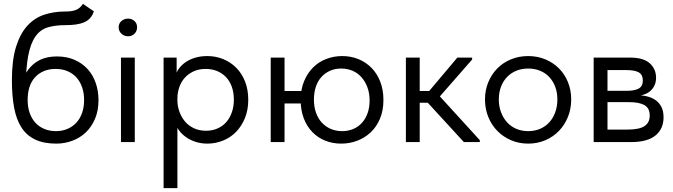

<svg xmlns="http://www.w3.org/2000/svg" viewBox="-20 -740 3507 1000"><path d="M273 8Q317 8 357 -7Q397 -22 427 -50.5Q457 -79 475 -121.5Q493 -164 493 -218Q493 -266 478.5 -308Q464 -350 436 -380.5Q408 -411 368 -428.5Q328 -446 277 -446Q242 -446 213 -437.5Q184 -429 160 -410.5Q136 -392 117.5 -363Q99 -334 87 -294L114 -272Q114 -381 126.5 -447.5Q139 -514 164.5 -550Q190 -586 229 -597.5Q268 -609 320 -609Q351 -609 375.5 -612.5Q400 -616 418.5 -624Q437 -632 449.5 -646Q462 -660 469 -681L412 -720Q404 -708 395.5 -700.5Q387 -693 376 -688.5Q365 -684 351 -682Q337 -680 318 -680Q261 -680 210.5 -663.5Q160 -647 122.5 -606Q85 -565 63.5 -496Q42 -427 42 -322Q42 -241 53.5 -179.5Q65 -118 91.5 -76.5Q118 -35 162.5 -13.5Q207 8 273 8ZM271 -57Q239 -57 212 -68Q185 -79 165.5 -99.5Q146 -120 135 -150.5Q124 -181 124 -220Q124 -257 133.5 -286.5Q143 -316 162 -337Q181 -358 208 -369.5Q235 -381 269 -381Q305 -381 332.5 -369Q360 -357 379 -335.5Q398 -314 408 -284.5Q418 -255 418 -219Q418 -182 407.5 -152Q397 -122 377.5 -101Q358 -80 331 -68.5Q304 -57 271 -57Z M610 0H682V-440H610ZM647 -551Q667 -551 680.5 -564.5Q694 -578 694 -598Q694 -618 680.5 -630.5Q667 -643 647 -643Q627 -643 612.5 -630.5Q598 -618 598 -598Q598 -578 612.5 -564.5Q627 -551 647 -551Z M904 240V-111V-124V-309L900 -316V-440H832V-316V-309V240ZM1060 8Q1102 8 1141 -7.5Q1180 -23 1209 -52.5Q1238 -82 1255.5 -124.5Q1273 -167 1273 -220Q1273 -273 1256.5 -315Q1240 -357 1211 -386.5Q1182 -416 1143 -432Q1104 -448 1060 -448Q1024 -448 995 -439Q966 -430 945 -415Q924 -400 911 -381.5Q898 -363 895 -345V-227H904Q904 -257 913.5 -285Q923 -313 941.5 -334Q960 -355 987.5 -368Q1015 -381 1051 -381Q1083 -381 1109.5 -370.5Q1136 -360 1156 -339.5Q1176 -319 1187 -289Q1198 -259 1198 -221Q1198 -185 1187.5 -155Q1177 -125 1158 -103.5Q1139 -82 1112 -70.5Q1085 -59 1053 -59Q1017 -59 989 -72.5Q961 -86 942.5 -108.5Q924 -131 914 -159.5Q904 -188 904 -217H890V-111Q895 -86 910 -64.5Q925 -43 947 -27Q969 -11 998 -1.5Q1027 8 1060 8Z M1762 -57Q1730 -57 1703 -68.5Q1676 -80 1656.5 -101Q1637 -122 1626 -152.5Q1615 -183 1615 -221Q1615 -258 1625 -288Q1635 -318 1654 -339Q1673 -360 1699 -371.5Q1725 -383 1757 -383Q1789 -383 1816 -371.5Q1843 -360 1862.5 -338Q1882 -316 1893.5 -285.5Q1905 -255 1905 -216Q1905 -180 1894.5 -150.5Q1884 -121 1865 -100Q1846 -79 1819.5 -68Q1793 -57 1762 -57ZM1599 -266H1424V-201H1599ZM1757 8Q1801 8 1840.5 -7Q1880 -22 1910.5 -50.5Q1941 -79 1959 -121.5Q1977 -164 1977 -220Q1977 -272 1960.5 -314.5Q1944 -357 1915 -386.5Q1886 -416 1847 -432Q1808 -448 1762 -448Q1719 -448 1679.5 -433Q1640 -418 1610.5 -388.5Q1581 -359 1563.5 -316.5Q1546 -274 1546 -219Q1546 -166 1562 -124Q1578 -82 1606.5 -52.5Q1635 -23 1673.5 -7.5Q1712 8 1757 8ZM1390 0H1462V-440H1390Z M2396 0H2479V-10L2271 -238L2439 -430V-440H2362L2185 -230ZM2118 -205H2222V-266H2118ZM2094 0H2166V-309V-316V-440H2094V-316V-309V-126V-111Z M2731 8Q2779 8 2820 -9.5Q2861 -27 2891 -58Q2921 -89 2938 -131Q2955 -173 2955 -222Q2955 -271 2938 -312.5Q2921 -354 2891 -384Q2861 -414 2820 -431Q2779 -448 2731 -448Q2683 -448 2641.5 -431Q2600 -414 2570 -383.5Q2540 -353 2523 -311.5Q2506 -270 2506 -222Q2506 -173 2523 -131Q2540 -89 2570.5 -58Q2601 -27 2642 -9.5Q2683 8 2731 8ZM2731 -57Q2697 -57 2669 -69Q2641 -81 2621 -103Q2601 -125 2589.5 -155.5Q2578 -186 2578 -222Q2578 -258 2589 -287.5Q2600 -317 2620.5 -338.5Q2641 -360 2669 -371.5Q2697 -383 2731 -383Q2765 -383 2793 -371.5Q2821 -360 2841 -338.5Q2861 -317 2872 -287.5Q2883 -258 2883 -222Q2883 -186 2872 -155.5Q2861 -125 2841 -103Q2821 -81 2793 -69Q2765 -57 2731 -57Z M3072 0H3267Q3352 0 3394 -34.5Q3436 -69 3436 -129Q3436 -162 3424.5 -184Q3413 -206 3393 -219.5Q3373 -233 3346 -239Q3319 -245 3287 -245V-241Q3312 -241 3332 -247Q3352 -253 3366.5 -265.5Q3381 -278 3389 -295.5Q3397 -313 3397 -335Q3397 -381 3364 -410.5Q3331 -440 3262 -440H3072ZM3144 -48V-399L3135 -375H3242Q3286 -375 3307 -363Q3328 -351 3328 -321Q3328 -290 3306 -278.5Q3284 -267 3244 -267H3135V-208H3257Q3309 -208 3336.5 -192.5Q3364 -177 3364 -138Q3364 -101 3336.5 -83Q3309 -65 3247 -65H3135Z"/></svg>

Font: Tilda Sans VF
Style: Regular
Weight: 400
Designer: ParaType Ltd
Foundry: ParaType Ltd
Version: Version 1.010